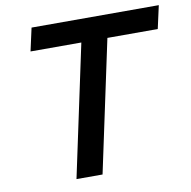

<svg xmlns="http://www.w3.org/2000/svg" viewBox="-79 -778 852 856"><g transform="rotate(-10 347.5 -350.0)"><path d="M96 -596 119 -700H695L672 -596H444L317 0H199L326 -596Z"/></g></svg>

Font: Red Hat Text Medium
Style: Italic
Weight: 500
Italic angle: -12°
Designer: Pentagram / MCKL
Foundry: Pentagram / MCKL
Version: Version 1.003; Red Hat Text Medium Italic